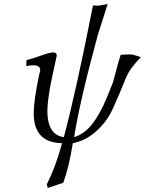

<svg xmlns="http://www.w3.org/2000/svg" viewBox="-20 -703 721 956"><path d="M159.2 -248Q161.1 -259.3 166.7 -289.3Q172.4 -319.3 175.8 -335Q176.8 -336.9 176.8 -338.9Q180.2 -345.7 180.2 -351.1Q180.2 -366.2 171.4 -372.1Q162.6 -377.9 146 -377.9Q129.9 -377.9 110.8 -374Q110.8 -394 111.8 -403.8Q142.6 -411.1 185.1 -426.5Q227.5 -441.9 243.2 -441.9H246.1Q264.6 -440.4 262.2 -423.8Q259.3 -409.2 242.2 -332Q240.2 -321.8 235.6 -300Q231 -278.3 229 -266.1Q215.8 -190.9 215.8 -147Q217.3 -31.7 297.9 -20Q357.9 -244.1 442.9 -675.8L471.2 -674.8L516.1 -683.1L466.8 -527.8Q377.4 -201.2 349.1 -20Q397.9 -35.2 436 -81.5Q474.1 -127.9 507.8 -207Q514.6 -222.7 525.6 -250.5Q536.6 -278.3 541 -289.1Q541 -289.6 541.5 -290.5Q542 -291.5 542 -292Q543.5 -296.9 549.6 -318.8Q555.7 -340.8 559.1 -354Q568.4 -393.1 581.1 -430.2Q585 -430.2 603.5 -431.2Q622.1 -432.1 627 -432.1Q637.2 -432.1 645.5 -429.9Q653.8 -427.7 662.4 -424.6Q670.9 -421.4 676.8 -419.9L681.2 -418Q627.9 -364.7 607.9 -316.9Q568.8 -220.2 540 -158.2Q512.2 -97.7 460 -50.3Q407.7 -2.9 342.8 9.8Q322.8 132.3 294.9 207L217.8 232.9L212.9 214.8Q256.8 129.4 289.1 9.8Q152.3 8.3 147.9 -130.9Q147 -173.3 159.2 -248Z"/></svg>

Font: Common Serif News
Style: Italic
Weight: 450
Italic angle: -12°
Designer: Philipp H. Poll, Khaled Hosny
Foundry: Stefan Peev, Context Ltd.
Version: Version 1.026